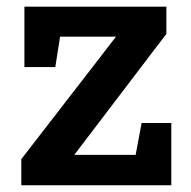

<svg xmlns="http://www.w3.org/2000/svg" viewBox="-20 -548 565 568"><path d="M43 0V-77.1L323.2 -439.5H157.7L143.6 -349.6H52.2V-528.3H472.2V-447.8L199.7 -89.8H381.3L398.9 -184.1H486.8V0Z"/></svg>

Font: Roboto Slab Medium
Style: Regular
Weight: 500
Designer: Google
Version: Version 2.001; ttfautohint (v1.8.3)